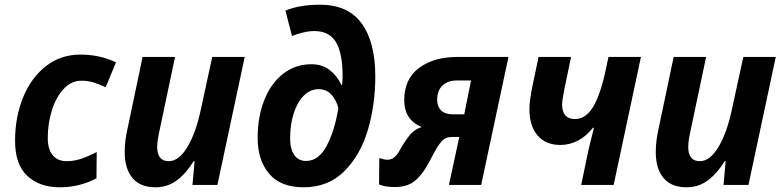

<svg xmlns="http://www.w3.org/2000/svg" viewBox="-20 -786 3328 816"><path d="M44 -188Q44 -287 77.5 -370.5Q111 -454 174 -504Q237 -554 322 -554Q404 -554 473 -521L429 -415Q400 -429 376.5 -436Q353 -443 326 -443Q283 -443 250.5 -408Q218 -373 200.5 -317Q183 -261 183 -199Q183 -152 204 -126.5Q225 -101 263 -101Q294 -101 323 -110.5Q352 -120 391 -140L390 -28Q317 10 234 10Q148 10 96 -38.5Q44 -87 44 -188Z M510 -140Q510 -189 523 -244L586 -544H724L656 -222Q648 -184 648 -162Q648 -101 697 -101Q740 -101 776 -160.5Q812 -220 833 -318L882 -544H1020L904 0H798L807 -101H803Q771 -49 731.5 -19.5Q692 10 641 10Q576 10 543 -29.5Q510 -69 510 -140Z M1075 -200Q1075 -290 1103.5 -361.5Q1132 -433 1184 -473Q1236 -513 1303 -513Q1349 -513 1380.5 -489Q1412 -465 1431 -425H1434Q1436 -447 1436 -462Q1436 -561 1407.5 -607.5Q1379 -654 1316 -654Q1294 -654 1268.5 -648Q1243 -642 1221 -633L1193 -741Q1254 -766 1340 -766Q1459 -766 1517 -686.5Q1575 -607 1575 -461Q1575 -341 1543.5 -234Q1512 -127 1443.5 -58.5Q1375 10 1270 10Q1173 10 1124 -47.5Q1075 -105 1075 -200ZM1418 -326Q1409 -363 1387.5 -385Q1366 -407 1334 -407Q1299 -407 1271.5 -380Q1244 -353 1228.5 -305Q1213 -257 1213 -197Q1213 -153 1230.5 -127.5Q1248 -102 1281 -102Q1334 -102 1368 -165.5Q1402 -229 1418 -326Z M1591 -2 1592 -114Q1615 -107 1626 -107Q1644 -107 1657 -118.5Q1670 -130 1682 -153Q1707 -196 1725.5 -216.5Q1744 -237 1772 -246Q1698 -277 1698 -360Q1698 -450 1760.5 -497Q1823 -544 1925 -544H2141L2025 0H1888L1932 -204H1901Q1873 -204 1856.5 -185Q1840 -166 1818 -124Q1815 -118 1807 -103Q1799 -88 1791 -75Q1766 -33 1736 -12Q1706 9 1657 9Q1617 9 1591 -2ZM1953 -300 1982 -444H1922Q1883 -444 1860.5 -422.5Q1838 -401 1838 -362Q1838 -333 1855 -316.5Q1872 -300 1906 -300Z M2481 -148Q2491 -192 2497 -213L2504 -243H2500Q2442 -170 2361 -170Q2299 -170 2264.5 -210.5Q2230 -251 2230 -322Q2230 -358 2244 -426L2269 -544H2407L2378 -404Q2369 -359 2369 -342Q2369 -311 2383 -295.5Q2397 -280 2423 -280Q2468 -280 2499 -329Q2530 -378 2553 -483L2566 -544H2704L2588 0H2450Z M2767 -140Q2767 -189 2780 -244L2843 -544H2981L2913 -222Q2905 -184 2905 -162Q2905 -101 2954 -101Q2997 -101 3033 -160.5Q3069 -220 3090 -318L3139 -544H3277L3161 0H3055L3064 -101H3060Q3028 -49 2988.5 -19.5Q2949 10 2898 10Q2833 10 2800 -29.5Q2767 -69 2767 -140Z"/></svg>

Font: Noto Sans Display
Style: Bold Italic
Weight: 700
Italic angle: -12°
Designer: Monotype Design team
Foundry: Monotype Imaging Inc.
Version: Version 1.000